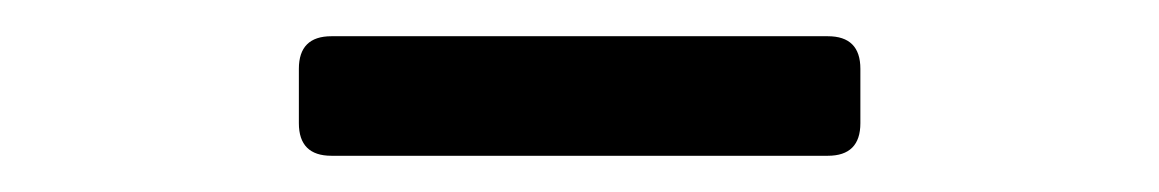

<svg xmlns="http://www.w3.org/2000/svg" viewBox="-20 -760 640 106"><path d="M163 -674Q145 -674 145 -692V-722Q145 -740 163 -740H437Q455 -740 455 -722V-692Q455 -674 437 -674Z"/></svg>

Font: Pitagon Sans Mono Light
Style: Regular
Weight: 300
Monospace: yes
Designer: Travis Tran
Foundry: Pitagon
Version: Version 1.001; ttfautohint (v1.8.4.7-5d5b);gftools[0.9.26]